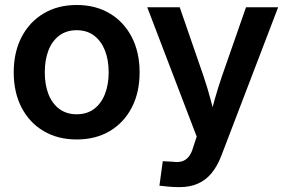

<svg xmlns="http://www.w3.org/2000/svg" viewBox="-20 -559 1170 785"><path d="M293.5 11.2Q216.3 11.2 158.2 -23.2Q100.1 -57.6 68.1 -119.4Q36.1 -181.2 36.1 -263.2Q36.1 -345.2 68.1 -407.2Q100.1 -469.2 158.2 -503.9Q216.3 -538.6 293.5 -538.6Q371.1 -538.6 429 -503.9Q486.8 -469.2 518.8 -407.2Q550.8 -345.2 550.8 -263.2Q550.8 -181.2 518.8 -119.4Q486.8 -57.6 429 -23.2Q371.1 11.2 293.5 11.2ZM293.5 -91.8Q335.4 -91.8 364.5 -113.5Q393.6 -135.3 408.9 -174.1Q424.3 -212.9 424.3 -263.2Q424.3 -314.5 408.9 -353Q393.6 -391.6 364.5 -413.6Q335.4 -435.5 293.5 -435.5Q252 -435.5 222.7 -413.8Q193.4 -392.1 178.2 -353.3Q163.1 -314.5 163.1 -263.2Q163.1 -212.4 178.2 -173.8Q193.4 -135.3 222.7 -113.5Q252 -91.8 293.5 -91.8ZM631.8 200.2 645.5 100.1 685.5 102.1Q708 105.5 724.1 100.6Q740.2 95.7 751.7 81.5Q763.2 67.4 770 42.5L784.2 -0.5L582 -529.3H714.8L812 -248Q828.1 -200.7 840.6 -153.6Q853 -106.4 865.7 -58.6H832Q844.7 -106.4 858.2 -153.8Q871.6 -201.2 887.7 -248L985.8 -529.3H1117.2L884.8 78.1Q868.7 120.1 845.5 148.4Q822.3 176.8 789.8 191.4Q757.3 206.1 714.4 206.1Q691.4 206.1 669.9 204.1Q648.4 202.1 631.8 200.2Z"/></svg>

Font: Inter 24pt SemiBold
Style: Regular
Weight: 600
Designer: Rasmus Andersson
Foundry: rsms
Version: Version 4.001;git-66647c0bb